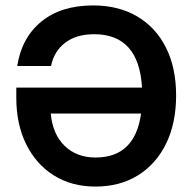

<svg xmlns="http://www.w3.org/2000/svg" viewBox="-20 -679 714 707"><path d="M628.5 -327.5Q628.5 -226 591.8 -150.5Q555 -75 488.2 -33.5Q421.5 8 331.5 8Q244 8 178.5 -33Q113 -74 76.5 -147.8Q40 -221.5 40 -319V-356.5H503Q491.5 -553 327 -553Q260.5 -553 219.5 -521.2Q178.5 -489.5 168 -436H43.5Q59.5 -540 132.2 -599.5Q205 -659 323 -659Q416.5 -659 485.2 -618.5Q554 -578 591.2 -503.5Q628.5 -429 628.5 -327.5ZM332 -99Q477 -99 499.5 -261H167Q173.5 -185.5 217.8 -142.2Q262 -99 332 -99Z"/></svg>

Font: Overused Grotesk SemiBold
Style: Regular
Weight: 610
Version: Version 0.004